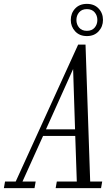

<svg xmlns="http://www.w3.org/2000/svg" viewBox="-60 -970 580 990"><path d="M-40 0 -34 -34H21L343 -740H381L405 -34H467L461 0H227L233 -34H336L328 -269H162L56 -34H124L118 0ZM317 -614 177 -303H327ZM388 -784Q350 -784 327.5 -808.5Q305 -833 305 -867Q305 -902 327.5 -926Q350 -950 388 -950Q426 -950 448.5 -926Q471 -902 471 -867Q471 -833 448.5 -808.5Q426 -784 388 -784ZM388 -811Q414 -811 428 -827.5Q442 -844 442 -867Q442 -890 428 -906.5Q414 -923 388 -923Q362 -923 348 -906.5Q334 -890 334 -867Q334 -844 348 -827.5Q362 -811 388 -811Z"/></svg>

Font: Xanh Mono
Style: Italic
Weight: 400
Italic angle: -12°
Monospace: yes
Designer: Lam Bao, Duy Dao
Foundry: Yellow Type Foundry
Version: Version 3.101; ttfautohint (v1.8.3)